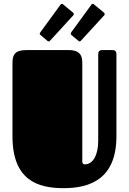

<svg xmlns="http://www.w3.org/2000/svg" viewBox="-20 -962 672 1001"><path d="M587 -678C587 -700 575 -701 563 -701H512C495 -701 492 -689 492 -678V-228C492 -159 468 -105 421 -105C416 -105 409 -109 409 -119V-620C409 -651 414 -701 338 -701H120C58 -701 45 -678 45 -633V-252C45 -21 178 19 312 19C451 19 587 -30 587 -252ZM363 -883C364 -885 365 -887 365 -888C365 -891 364 -894 360 -897L309 -939C307 -941 305 -942 303 -942C299 -942 297 -940 295 -937L190 -793C188 -790 187 -788 187 -786C187 -784 189 -781 192 -779L227 -749C230 -747 232 -746 234 -746C238 -746 239 -748 242 -751ZM524 -883C525 -885 526 -887 526 -888C526 -891 525 -894 521 -897L470 -939C468 -941 466 -942 464 -942C460 -942 458 -940 456 -937L351 -793C350 -790 349 -788 349 -786C349 -784 350 -781 353 -779L389 -749C391 -747 393 -746 395 -746C399 -746 400 -748 403 -751Z"/></svg>

Font: Fascinate
Style: Regular
Weight: 900
Designer: Astigmatic (AOETI)
Foundry: Astigmatic (AOETI)
Version: Version 1.000